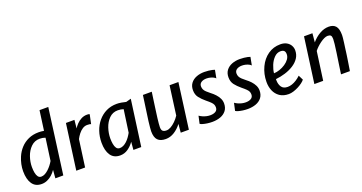

<svg xmlns="http://www.w3.org/2000/svg" viewBox="-41 -1500 4166 2209"><g transform="rotate(-20 2042.0 -395.0)"><path d="M191.5 8Q114.5 8 76.5 -48.2Q38.5 -104.5 38.5 -202.5Q38.5 -287 74 -371.5Q97.5 -427 137.5 -470.5Q177.5 -514 233.2 -539Q289 -564 358.5 -564Q373 -564 389.2 -562.8Q405.5 -561.5 423.5 -558L456.5 -799.5H563.5L456.5 0H359.5L367.5 -100.5Q347 -70 319.8 -45.5Q292.5 -21 260 -6.5Q227.5 8 191.5 8ZM215.5 -73.5Q238 -73.5 260.8 -85.5Q283.5 -97.5 305 -117.5Q326.5 -137.5 344.5 -160.8Q362.5 -184 375.5 -206.5L413 -478Q381.5 -490 344 -490Q282 -490 238 -447Q194 -404 172 -340.5Q150 -277 150 -214.5Q150 -176 156 -144Q162 -112 176.2 -92.8Q190.5 -73.5 215.5 -73.5Z M615.5 0 691.5 -557H795.5L785.5 -455.5Q799 -479 823 -504.2Q847 -529.5 879.8 -546.8Q912.5 -564 952 -564Q976.5 -564 983 -558L959 -444.5Q953 -448.5 940.8 -450.2Q928.5 -452 912 -452Q882 -452 855 -434.5Q828 -417 806.2 -389.2Q784.5 -361.5 769 -331.5L723.5 0Z M1152 8Q1075 8 1036.8 -48.2Q998.5 -104.5 998.5 -202.5Q998.5 -276.5 1020.8 -341.8Q1043 -407 1084.8 -457Q1126.5 -507 1184.5 -535.5Q1242.5 -564 1314.5 -564Q1339.5 -564 1370.5 -559Q1401.5 -554 1426.5 -547L1488 -564L1411 0H1315L1323 -97Q1293 -53 1249.2 -22.5Q1205.5 8 1152 8ZM1176 -73Q1199.5 -73 1221.2 -83.8Q1243 -94.5 1262.8 -112.8Q1282.5 -131 1299.8 -154.8Q1317 -178.5 1331 -204L1370 -479Q1337.5 -490 1300.5 -490Q1238 -490 1195 -447Q1152 -404 1131 -340.8Q1110 -277.5 1110 -214.5Q1110 -179.5 1115.5 -147Q1121 -114.5 1135.2 -93.8Q1149.5 -73 1176 -73Z M1709.5 10Q1644.5 10 1612.2 -23.2Q1580 -56.5 1580 -130.5Q1580 -146 1583 -177Q1586 -208 1591 -251Q1597 -294.5 1604.5 -347.8Q1612 -401 1619.8 -455.5Q1627.5 -510 1634 -557H1742.5Q1741 -547.5 1737 -519.5Q1733 -491.5 1727.8 -453.8Q1722.5 -416 1717 -376.2Q1711.5 -336.5 1707 -302.8Q1702.5 -269 1700 -250Q1695.5 -212.5 1693 -185.5Q1690.5 -158.5 1690.5 -142Q1690.5 -107.5 1705 -94Q1719.5 -80.5 1751.5 -80.5Q1776.5 -80.5 1805.2 -96.8Q1834 -113 1862.2 -140.8Q1890.5 -168.5 1913 -202.5L1960.5 -557H2068.5L1994 0H1894.5L1904 -104Q1866 -53.5 1815.8 -21.8Q1765.5 10 1709.5 10Z M2280 8Q2249.5 8 2219.2 3.8Q2189 -0.5 2166 -7.2Q2143 -14 2133 -21.5L2153.5 -114Q2171.5 -101.5 2193 -92Q2214.5 -82.5 2237.8 -77.2Q2261 -72 2283.5 -72Q2323.5 -72 2349 -87.5Q2374.5 -103 2374.5 -136.5Q2374.5 -155 2368 -170.2Q2361.5 -185.5 2343.8 -203.2Q2326 -221 2293 -247.5Q2250 -283 2221.8 -319.5Q2193.5 -356 2193.5 -410.5Q2193.5 -461.5 2219.8 -495.8Q2246 -530 2289.8 -547Q2333.5 -564 2386 -564Q2413.5 -564 2438.2 -561.2Q2463 -558.5 2482.5 -554.2Q2502 -550 2512 -545.5L2493 -447Q2485.5 -456.5 2468.5 -465.2Q2451.5 -474 2429.8 -479.5Q2408 -485 2385.5 -485Q2346 -485 2320.8 -468.5Q2295.5 -452 2295.5 -421Q2295.5 -399 2304 -381.5Q2312.5 -364 2329.8 -347.8Q2347 -331.5 2372.5 -311.5Q2401.5 -290 2425.5 -264Q2449.5 -238 2464 -208.5Q2478.5 -179 2478.5 -147Q2478.5 -93.5 2451.5 -59Q2424.5 -24.5 2379.5 -8.2Q2334.5 8 2280 8Z M2714.5 8Q2684 8 2653.8 3.8Q2623.5 -0.5 2600.5 -7.2Q2577.5 -14 2567.5 -21.5L2588 -114Q2606 -101.5 2627.5 -92Q2649 -82.5 2672.2 -77.2Q2695.5 -72 2718 -72Q2758 -72 2783.5 -87.5Q2809 -103 2809 -136.5Q2809 -155 2802.5 -170.2Q2796 -185.5 2778.2 -203.2Q2760.5 -221 2727.5 -247.5Q2684.5 -283 2656.2 -319.5Q2628 -356 2628 -410.5Q2628 -461.5 2654.2 -495.8Q2680.5 -530 2724.2 -547Q2768 -564 2820.5 -564Q2848 -564 2872.8 -561.2Q2897.5 -558.5 2917 -554.2Q2936.5 -550 2946.5 -545.5L2927.5 -447Q2920 -456.5 2903 -465.2Q2886 -474 2864.2 -479.5Q2842.5 -485 2820 -485Q2780.5 -485 2755.2 -468.5Q2730 -452 2730 -421Q2730 -399 2738.5 -381.5Q2747 -364 2764.2 -347.8Q2781.5 -331.5 2807 -311.5Q2836 -290 2860 -264Q2884 -238 2898.5 -208.5Q2913 -179 2913 -147Q2913 -93.5 2886 -59Q2859 -24.5 2814 -8.2Q2769 8 2714.5 8Z M3216.5 8Q3150 8 3106 -22.5Q3062 -53.5 3041.2 -103Q3020.5 -152.5 3021 -211.5Q3021.5 -307.5 3061 -390.5Q3099 -471 3165.5 -517.5Q3232 -564 3316.5 -564Q3362.5 -564 3393.5 -546.5Q3424.5 -529 3440.5 -501Q3456.5 -473 3456.5 -441Q3456.5 -387.5 3428.8 -346Q3401 -304.5 3354.2 -275Q3307.5 -245.5 3250.2 -228Q3193 -210.5 3134.5 -204.5V-188.5Q3135.5 -139 3158.2 -106.5Q3181 -74 3232.5 -74Q3258.5 -74 3286 -83.2Q3313.5 -92.5 3341 -110Q3368.5 -127.5 3394 -152L3423.5 -93.5Q3412 -77.5 3388.5 -59.8Q3365 -42 3335 -26.5Q3305 -11 3274 -1.5Q3243 8 3216.5 8ZM3136.5 -275Q3171 -276 3208 -288.8Q3245 -301.5 3277.2 -323Q3309.5 -344.5 3329.5 -372.2Q3349.5 -400 3349.5 -431.5Q3349.5 -462 3335 -475Q3320.5 -488 3292.5 -488Q3271 -488 3252 -479.8Q3233 -471.5 3216 -454.5Q3182 -420.5 3161.5 -370.5Q3141 -320.5 3136.5 -275Z M3530.5 0 3606.5 -557H3709.5L3699.5 -449Q3742.5 -500.5 3797.8 -532.2Q3853 -564 3910 -564Q3966.5 -564 3994.8 -531Q4023 -498 4023 -422Q4023 -410.5 4020.8 -387.5Q4018.5 -364.5 4014 -330.2Q4009.5 -296 4003 -250.5Q4001.5 -238 3999.5 -222.5Q3997.5 -207 3994.5 -186.5Q3991.5 -166 3987.5 -139.2Q3983.5 -112.5 3978 -78.2Q3972.5 -44 3965.5 0H3857Q3859 -15 3863.8 -48.2Q3868.5 -81.5 3876 -132.2Q3883.5 -183 3893.5 -250.5Q3902.5 -313 3907 -352.5Q3911.5 -392 3911.5 -413Q3911.5 -446 3900.2 -457.5Q3889 -469 3862.5 -469Q3843.5 -469 3819.2 -457.8Q3795 -446.5 3770 -428.2Q3745 -410 3723 -389Q3701 -368 3686.5 -348.5L3638.5 0Z"/></g></svg>

Font: Koeln Type Sans
Style: Italic
Weight: 400
Italic angle: -7.5°
Designer: Eben Sorkin
Foundry: Eben Sorkin
Version: Version 2.001